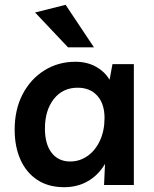

<svg xmlns="http://www.w3.org/2000/svg" viewBox="-20 -770 642 799"><path d="M537 -503V0H413L417 -88Q390 -42 346.5 -16.5Q303 9 247 9Q181 9 135 -21.5Q89 -52 65 -106Q41 -160 41 -230Q41 -314 74 -377.5Q107 -441 164.5 -477Q222 -513 294 -513Q342 -513 379 -492.5Q416 -472 436 -438L448 -503ZM303 -405Q241 -405 204 -358Q167 -311 167 -235Q167 -170 195 -134Q223 -98 272 -98Q312 -98 344.5 -121Q377 -144 396 -185Q415 -226 415 -279Q415 -338 385 -371.5Q355 -405 303 -405ZM263 -573 126 -718 253 -750 371 -573Z"/></svg>

Font: Livvic SemiBold
Style: Regular
Weight: 600
Designer: Jacques Le Bailly, Baron von Fonthausen
Version: Version 1.001; ttfautohint (v1.8.2)